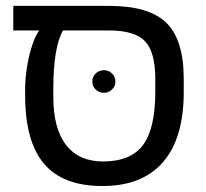

<svg xmlns="http://www.w3.org/2000/svg" viewBox="-20 -619 696 649"><path d="M64.9 -314Q64.9 -353.5 71.5 -393.8Q78.1 -434.1 89.1 -466.8Q100.1 -499.5 112.8 -516.1H24.9V-599.1H349.1Q483.9 -599.1 542.5 -541.7Q601.1 -484.4 601.1 -351.1V-308.1Q601.1 -151.9 531 -71Q460.9 9.8 326.2 9.8Q192.4 9.8 128.7 -65.7Q64.9 -141.1 64.9 -296.9ZM192.9 -516.1Q160.2 -458.5 160.2 -317.9V-292Q160.2 -184.6 203.4 -128.9Q246.6 -73.2 328.1 -73.2Q421.4 -73.2 463.1 -128.4Q504.9 -183.6 504.9 -309.1V-352.1Q504.9 -442.9 470.2 -479.5Q435.5 -516.1 348.1 -516.1ZM292 -342.8Q292 -359.9 303.7 -370.8Q315.4 -381.8 331.1 -381.8Q346.7 -381.8 358.4 -370.8Q370.1 -359.9 370.1 -342.8Q370.1 -327.1 358.4 -316.2Q346.7 -305.2 331.1 -305.2Q315.4 -305.2 303.7 -316.2Q292 -327.1 292 -342.8Z"/></svg>

Font: Arimo Nerd Font
Style: Regular
Weight: 400
Designer: Steve Matteson
Foundry: Monotype Imaging Inc.
Version: Version 1.33;Nerd Fonts 3.2.1